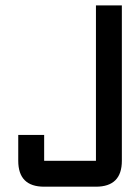

<svg xmlns="http://www.w3.org/2000/svg" viewBox="-20 -704 528 724"><path d="M341.8 -683.6H439.5V-97.7Q439.5 0 341.8 0H146.5Q48.8 0 48.8 -97.7V-195.3H146.5V-97.7H341.8Z"/></svg>

Font: BabelStone Runic Dotted
Style: Regular
Weight: 400
Designer: Andrew West
Foundry: BabelStone
Version: Version 3.003 March 14, 2022